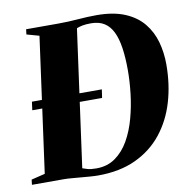

<svg xmlns="http://www.w3.org/2000/svg" viewBox="-104 -832 905 925"><g transform="rotate(-10 349.0 -370.0)"><path d="M82.5 -743H237.5Q288.5 -743 336.5 -747Q384.5 -751 428 -751Q510.5 -751 566.8 -727.2Q623 -703.5 656.2 -662.5Q689.5 -621.5 704 -569.2Q718.5 -517 718.5 -459.5Q718.5 -361 693.2 -276Q668 -191 616.5 -126.5Q565 -62 486.8 -25.5Q408.5 11 303 11Q284.5 11 262 9.2Q239.5 7.5 216.5 5.5Q193.5 3.5 172.5 1.8Q151.5 0 135.5 0H-20L-17 -25L50 -41.5L140.5 -701L79.5 -718ZM230 -17.5 191 -46.5Q213 -43.5 227.2 -38.2Q241.5 -33 257.2 -28.5Q273 -24 300 -24Q354 -24 393.2 -52Q432.5 -80 459 -126.5Q485.5 -173 501.2 -230.8Q517 -288.5 524 -349Q531 -409.5 531 -463.5Q531 -525 524 -572.5Q517 -620 501.5 -652Q486 -684 460 -700.5Q434 -717 395 -717Q370 -717 353.8 -713.8Q337.5 -710.5 327.5 -706.5Q317.5 -702.5 310.5 -698.5L327 -723ZM44 -353.5 49.5 -394.5H391.5L385.5 -353.5Z"/></g></svg>

Font: Merriweather 120pt Black
Style: Italic
Weight: 900
Italic angle: -7.8°
Version: Version 2.101